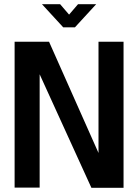

<svg xmlns="http://www.w3.org/2000/svg" viewBox="-20 -900 662 920"><path d="M572 0H418L170 -544V-1H50V-700H215L452 -167V-700H572ZM283 -769 181 -880H268L311 -830L354 -880H441L339 -769Z"/></svg>

Font: Kulim Park
Style: Bold
Weight: 700
Designer: Noponies / Dale Sattler
Foundry: Noponies
Version: Version 1.000; ttfautohint (v1.8.3)